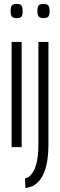

<svg xmlns="http://www.w3.org/2000/svg" viewBox="-20 -747 305 975"><path d="M65 -655Q47 -655 40.5 -662.5Q34 -670 34 -691Q34 -712 40.5 -719.5Q47 -727 65 -727Q82 -727 88.5 -719.5Q95 -712 95 -691Q95 -670 89 -662.5Q83 -655 65 -655ZM39 0V-534H90V0ZM201 -655Q184 -655 177 -662.5Q170 -670 170 -691Q170 -712 176.5 -719.5Q183 -727 201 -727Q218 -727 225 -719.5Q232 -712 232 -691Q232 -670 225 -662.5Q218 -655 201 -655ZM226 -534V-12Q226 155 146 198Q127 205 109 208L107 159Q117 157 127 151Q151 131 163 90.5Q175 50 175 -15V-534Z"/></svg>

Font: Georama ExtraCondensed Light
Style: Regular
Weight: 300
Width: 2
Designer: Jean-Baptiste Levee
Foundry: Production Type
Version: Version 1.000